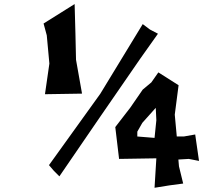

<svg xmlns="http://www.w3.org/2000/svg" viewBox="-20 -805 990 936"><path d="M673.8 -206.1 739.3 -279.3 742.2 -218.8 733.4 -132.8 649.4 -139.6V-163.1ZM752 -452.1 717.8 -403.3 675.8 -368.2 615.2 -280.3 542 -185.5 560.5 -30.3 742.2 -33.2 733.4 110.4 806.6 98.6 873 89.8 852.5 5.9 849.6 -27.3 900.4 -30.3 950.2 -20.5 931.6 -149.4 876 -139.6H841.8L832 -246.1L850.6 -389.6ZM192.4 -690.4 208 -632.8 220.7 -495.1 199.2 -345.7 379.9 -348.6 350.6 -513.7 347.7 -642.6 343.8 -785.2ZM675.8 -687.5 468.8 -347.7 218.8 0 242.2 27.3 269.5 54.7 464.8 -230.5 664.1 -519.5 750 -640.6 710.9 -661.1Z"/></svg>

Font: MaokenAssortedSans-TC
Style: Regular
Weight: 500
Version: Version 0.83